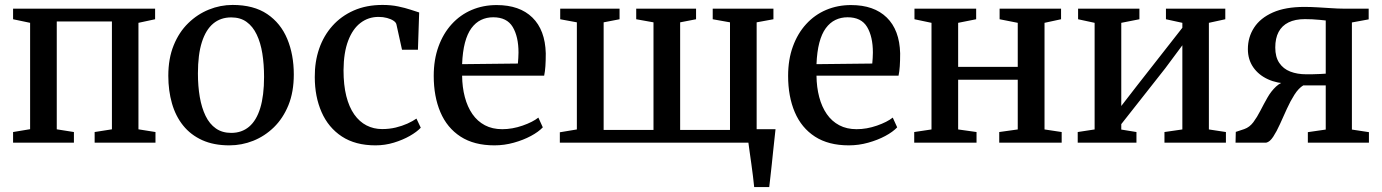

<svg xmlns="http://www.w3.org/2000/svg" viewBox="-20 -578 5600 778"><path d="M33 0V-43L102 -54.5V-485.5L33 -500V-543H608.5V-500L541 -485.5V-54L610 -43V0H363.5V-43L433.5 -54V-491H210V-54L279.5 -43V0Z M662 -271Q662 -341 683.8 -394.5Q705.5 -448 742.8 -484.2Q780 -520.5 826.5 -539.2Q873 -558 922.5 -558Q1008 -558 1062.8 -521Q1117.5 -484 1144 -420.2Q1170.5 -356.5 1170.5 -276Q1170.5 -205.5 1148.8 -152Q1127 -98.5 1089.8 -62.2Q1052.5 -26 1006 -7.5Q959.5 11 909.5 11Q846 11 799.2 -10.2Q752.5 -31.5 722 -69.5Q691.5 -107.5 676.8 -159Q662 -210.5 662 -271ZM917 -39.5Q959.5 -39.5 989.2 -64.5Q1019 -89.5 1034.5 -140Q1050 -190.5 1050 -266.5Q1050 -317.5 1043 -361.2Q1036 -405 1020.2 -438Q1004.5 -471 979.2 -489.2Q954 -507.5 917 -507.5Q874 -507.5 844 -482.5Q814 -457.5 798 -407.2Q782 -357 782 -280.5Q782 -229 789.5 -185.2Q797 -141.5 813 -108.5Q829 -75.5 854.8 -57.5Q880.5 -39.5 917 -39.5Z M1501.5 11Q1420 11 1365.2 -25Q1310.5 -61 1283 -123.8Q1255.5 -186.5 1255.5 -265.5Q1255 -327.5 1273.2 -380.5Q1291.5 -433.5 1327 -473.2Q1362.5 -513 1413.5 -535.5Q1464.5 -558 1530 -558Q1564.5 -558 1593.2 -552Q1622 -546 1643.5 -538.8Q1665 -531.5 1678.5 -527.5L1673.5 -376.5H1609L1586.5 -478.5Q1585 -487 1574.5 -494Q1564 -501 1548.2 -505.2Q1532.5 -509.5 1514 -509.5Q1472.5 -509.5 1440.8 -485.2Q1409 -461 1390.8 -413Q1372.5 -365 1372 -293.5Q1372 -233.5 1383.2 -188.8Q1394.5 -144 1415.5 -114.2Q1436.5 -84.5 1465.2 -69.8Q1494 -55 1528.5 -55Q1557.5 -55 1583.5 -61.2Q1609.5 -67.5 1631 -77.2Q1652.5 -87 1667.5 -97.5L1685 -60.5Q1669 -43.5 1640.5 -27.2Q1612 -11 1576 0Q1540 11 1501.5 11Z M1983.5 11Q1901 11 1846.2 -24.5Q1791.5 -60 1764.5 -123.5Q1737.5 -187 1737.5 -270.5Q1737.5 -336.5 1756.8 -389.5Q1776 -442.5 1810.5 -480.2Q1845 -518 1891.5 -537.8Q1938 -557.5 1992.5 -557.5Q2085.5 -557.5 2137.2 -507Q2189 -456.5 2191.5 -362Q2191.5 -331.5 2190 -309.8Q2188.5 -288 2185 -271.5H1852.5Q1853 -224.5 1863.5 -184.8Q1874 -145 1894.2 -115.8Q1914.5 -86.5 1944.8 -70.5Q1975 -54.5 2015 -54.5Q2056 -54.5 2097.5 -69Q2139 -83.5 2161.5 -101.5L2179.5 -62Q2162 -43.5 2131.2 -27Q2100.5 -10.5 2062 0.2Q2023.5 11 1983.5 11ZM1852.5 -318 2078.5 -320.5Q2079.5 -330.5 2080.2 -342.8Q2081 -355 2081 -365Q2081 -429.5 2057.5 -468.8Q2034 -508 1978.5 -508Q1951.5 -508 1929.2 -497.2Q1907 -486.5 1890.2 -463.8Q1873.5 -441 1864 -404.8Q1854.5 -368.5 1852.5 -318Z M3036 180Q3034 159.5 3031 135.2Q3028 111 3024.5 86Q3021 61 3017.8 38.5Q3014.5 16 3012.5 -0.5L2972.5 -54.5H3122.5Q3120.5 -35 3117.8 -11.2Q3115 12.5 3112.5 38.2Q3110 64 3107.2 89.2Q3104.5 114.5 3101.8 138Q3099 161.5 3097 180ZM2248.5 0V-42L2317.5 -53.5V-487.5L2250 -500V-543H2490.5V-500L2426 -487.5V-51.5H2628V-487.5L2558 -500V-543H2800.5V-500L2736 -487.5V-51.5H2938V-487.5L2868 -500V-543H3114V-500L3046 -487.5V-53.5L3115.5 -42V0Z M3419.5 11Q3337 11 3282.2 -24.5Q3227.5 -60 3200.5 -123.5Q3173.5 -187 3173.5 -270.5Q3173.5 -336.5 3192.8 -389.5Q3212 -442.5 3246.5 -480.2Q3281 -518 3327.5 -537.8Q3374 -557.5 3428.5 -557.5Q3521.5 -557.5 3573.2 -507Q3625 -456.5 3627.5 -362Q3627.5 -331.5 3626 -309.8Q3624.5 -288 3621 -271.5H3288.5Q3289 -224.5 3299.5 -184.8Q3310 -145 3330.2 -115.8Q3350.5 -86.5 3380.8 -70.5Q3411 -54.5 3451 -54.5Q3492 -54.5 3533.5 -69Q3575 -83.5 3597.5 -101.5L3615.5 -62Q3598 -43.5 3567.2 -27Q3536.5 -10.5 3498 0.2Q3459.5 11 3419.5 11ZM3288.5 -318 3514.5 -320.5Q3515.5 -330.5 3516.2 -342.8Q3517 -355 3517 -365Q3517 -429.5 3493.5 -468.8Q3470 -508 3414.5 -508Q3387.5 -508 3365.2 -497.2Q3343 -486.5 3326.2 -463.8Q3309.5 -441 3300 -404.8Q3290.5 -368.5 3288.5 -318Z M3684.5 0V-43L3754.5 -53.5V-485.5L3685.5 -500V-543H3935.5V-500L3862.5 -485.5V-307H4104V-485.5L4030.5 -500V-543H4279.5V-500L4212.5 -485.5V-53.5L4282 -43V0H4029V-43L4104 -53.5V-255H3862.5V-53.5L3937 -43V0Z M4347 0V-43L4415.5 -53.5V-485.5L4348.5 -500V-543H4597V-500L4523.5 -485.5V-148.5L4588.5 -232.5L4771 -465.5V-485.5L4704.5 -500V-543H4945V-500L4878.5 -485.5V-53.5L4947.5 -43V0H4698.5V-43L4771 -53.5V-394.5L4701.5 -301L4523.5 -75V-53L4585 -43V0Z M4986.5 0 4987.5 -43.5 5022 -55Q5043.5 -62.5 5058.8 -83Q5074 -103.5 5087.5 -130Q5101 -156.5 5115.8 -182.5Q5130.5 -208.5 5150.8 -227.5Q5171 -246.5 5200.5 -251L5202.5 -239.5Q5155.5 -239.5 5117.8 -256.8Q5080 -274 5058.2 -305.5Q5036.5 -337 5036.5 -379Q5036.5 -427.5 5061.8 -466.2Q5087 -505 5137.8 -527.5Q5188.5 -550 5265.5 -550Q5292 -550 5321 -548.2Q5350 -546.5 5376.2 -544.8Q5402.5 -543 5421 -543H5526V-499.5L5458 -487V-53L5527 -42.5V0H5279.5V-42.5L5352 -53V-232H5261Q5242 -220.5 5225.5 -194.8Q5209 -169 5194.5 -137Q5180 -105 5166.5 -75Q5153 -45 5139.2 -24Q5125.5 -3 5111 0ZM5273 -277Q5285 -277 5300.2 -277.2Q5315.5 -277.5 5329.8 -278.2Q5344 -279 5352 -279.5V-495Q5343 -496 5328.2 -497.5Q5313.5 -499 5297 -499.8Q5280.5 -500.5 5267.5 -500.5Q5228 -500.5 5201.2 -487.2Q5174.5 -474 5161 -448.5Q5147.5 -423 5147.5 -385.5Q5147.5 -347 5163.8 -323Q5180 -299 5208.2 -288Q5236.5 -277 5273 -277Z"/></svg>

Font: Merriweather 48pt Medium
Style: Regular
Weight: 500
Version: Version 2.100